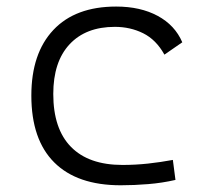

<svg xmlns="http://www.w3.org/2000/svg" viewBox="-20 -547 626 577"><path d="M342.8 9.8Q211.9 9.8 143.1 -58.8Q74.2 -127.4 74.2 -259.8Q74.2 -386.7 140.4 -457Q206.5 -527.3 329.1 -527.3Q401.9 -527.3 453.9 -499.3Q505.9 -471.2 527.8 -419.9L474.1 -382.8Q449.2 -427.7 410.4 -447Q371.6 -466.3 325.2 -466.3Q237.8 -466.3 189 -413.8Q140.1 -361.3 140.1 -264.6Q140.1 -159.7 193.4 -105.5Q246.6 -51.3 348.1 -51.3Q386.7 -51.3 424.8 -55.4Q462.9 -59.6 499.5 -66.4L507.3 -6.3Q467.3 2.9 425.3 6.3Q383.3 9.8 342.8 9.8Z"/></svg>

Font: Cascadia Mono PL Light
Style: Regular
Weight: 300
Monospace: yes
Designer: Aaron Bell
Foundry: Saja Typeworks
Version: Version 2404.023; ttfautohint (v1.8.4)